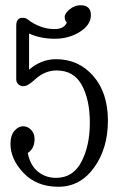

<svg xmlns="http://www.w3.org/2000/svg" viewBox="-20 -702 457 733"><path d="M42 -400V-604Q42 -634 66 -634Q78 -634 84 -629Q133 -591 188 -591Q225 -591 235 -616Q227 -624 227 -637.5Q227 -651 246 -666.5Q265 -682 287 -682Q327 -682 327 -644.5Q327 -607 285 -580.5Q243 -554 189 -554Q135 -554 91 -574V-436Q137 -476 194 -476Q280 -476 336 -412Q392 -348 392 -241.5Q392 -135 339 -62Q286 11 203 11Q120 11 70 -41.5Q20 -94 20 -153Q20 -185 35 -202.5Q50 -220 68 -220Q86 -220 99 -206Q112 -192 112 -172Q112 -135 86 -118Q95 -71 124.5 -47Q154 -23 194 -23Q259 -23 291 -84.5Q323 -146 323 -233.5Q323 -321 292.5 -377Q262 -433 196 -433Q152 -433 115 -400L106 -392Q84 -373 70.5 -373Q57 -373 49.5 -380.5Q42 -388 42 -400Z"/></svg>

Font: Glass Antiqua
Style: Regular
Weight: 400
Version: 1.001